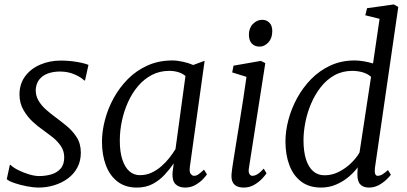

<svg xmlns="http://www.w3.org/2000/svg" viewBox="-20 -837 1836 867"><path d="M364 -474H359.5Q349.5 -486 319 -500Q288.5 -514 251 -514Q220.5 -514 196.5 -505.2Q172.5 -496.5 158.2 -479Q144 -461.5 141.5 -435Q140 -407 153 -384.2Q166 -361.5 186.5 -343.2Q207 -325 228 -309.5Q253 -291 280 -269Q307 -247 326 -217.8Q345 -188.5 345 -147.5Q345 -110 329.5 -80.8Q314 -51.5 287 -31.5Q260 -11.5 225.8 -0.8Q191.5 10 153 10Q131.5 10 101.5 4.2Q71.5 -1.5 45.8 -10.2Q20 -19 10.5 -28L24.5 -92.5H27.5Q39.5 -80.5 62.2 -69Q85 -57.5 110.8 -49.8Q136.5 -42 157 -42Q184.5 -42 210.5 -49.2Q236.5 -56.5 253.2 -75Q270 -93.5 270 -126.5Q270 -155 254.8 -177.5Q239.5 -200 217 -217.8Q194.5 -235.5 173.5 -250.5Q154 -263.5 129.2 -286Q104.5 -308.5 86.2 -339.8Q68 -371 68 -410.5Q68 -458 93.5 -492.5Q119 -527 161.8 -545.2Q204.5 -563.5 254.5 -563.5Q280.5 -563.5 305.8 -560.5Q331 -557.5 350.8 -552.8Q370.5 -548 379.5 -544Z M837.5 -85Q834 -60.5 841.2 -51.8Q848.5 -43 856.5 -43Q866.5 -43 876.8 -50.2Q887 -57.5 901 -71L914.5 -50Q911 -43.5 897.5 -29Q884 -14.5 863 -2.2Q842 10 816 10Q788.5 10 772.8 -5.2Q757 -20.5 759 -56.5L764.5 -99Q746.5 -73 723.2 -47.8Q700 -22.5 669.2 -6.2Q638.5 10 598 10Q546 10 511 -16.8Q476 -43.5 458.2 -90.5Q440.5 -137.5 440.5 -197.5Q440.5 -244 453.8 -295Q467 -346 493 -393.5Q519 -441 557.2 -479.8Q595.5 -518.5 646 -541.2Q696.5 -564 759 -564Q780 -564 806 -558.2Q832 -552.5 852.5 -543.5L904 -562.5ZM817.5 -494Q803 -506 784.2 -511.5Q765.5 -517 744 -517Q701.5 -517 666.2 -498.8Q631 -480.5 604 -449Q577 -417.5 558.5 -376.8Q540 -336 530.5 -291.2Q521 -246.5 521 -202Q521 -150.5 532.8 -115.5Q544.5 -80.5 564.8 -63.2Q585 -46 611.5 -46Q640 -46 664.2 -57.2Q688.5 -68.5 709 -86.5Q729.5 -104.5 745.5 -125Q761.5 -145.5 772.5 -164Z M1080.5 10Q1063.5 10 1050.2 4.2Q1037 -1.5 1030.5 -15Q1024 -28.5 1025.5 -50.5Q1027 -68.5 1032.8 -105Q1038.5 -141.5 1046.2 -189.2Q1054 -237 1062.5 -289.8Q1071 -342.5 1079 -394.2Q1087 -446 1093 -490L1028.5 -510L1034.5 -540.5L1158 -562L1178 -552L1104 -78Q1101 -59.5 1106.5 -51.2Q1112 -43 1119 -43Q1130 -43 1142 -50Q1154 -57 1171 -75.5L1183.5 -54.5Q1179 -47 1164.8 -31.5Q1150.5 -16 1129 -3Q1107.5 10 1080.5 10ZM1152.5 -626.5Q1130.5 -626.5 1117.2 -640.2Q1104 -654 1104 -680.5Q1104 -710.5 1122.2 -729Q1140.5 -747.5 1164 -747.5Q1184 -747.5 1196.8 -734.2Q1209.5 -721 1209.5 -696.5Q1209.5 -664.5 1191.8 -645.5Q1174 -626.5 1152.5 -626.5Z M1673 -78.5Q1671 -60.5 1674.2 -51.8Q1677.5 -43 1685 -43Q1695.5 -43 1706.5 -49.5Q1717.5 -56 1732 -69L1745 -48Q1740.5 -41.5 1726.5 -27.5Q1712.5 -13.5 1691.8 -1.8Q1671 10 1645.5 10Q1620 10 1606.5 -4.8Q1593 -19.5 1594 -52L1595 -81Q1579 -59 1554 -38Q1529 -17 1497.5 -3.5Q1466 10 1430 10Q1376 10 1340.2 -17Q1304.5 -44 1286.8 -91Q1269 -138 1269 -198Q1269 -244.5 1282.2 -295.2Q1295.5 -346 1321.5 -393.8Q1347.5 -441.5 1385.2 -480Q1423 -518.5 1472.2 -541.2Q1521.5 -564 1582 -564Q1601.5 -564 1623.8 -560Q1646 -556 1664.5 -550.5L1694 -752L1629.5 -768L1637.5 -800L1758.5 -817L1778.5 -805.5ZM1655.5 -490Q1639.5 -504.5 1616.8 -510.8Q1594 -517 1571 -517Q1526 -517 1490.5 -497.2Q1455 -477.5 1428.8 -444Q1402.5 -410.5 1385 -369.5Q1367.5 -328.5 1359 -285.2Q1350.5 -242 1350.5 -203.5Q1350.5 -154 1361.5 -118.5Q1372.5 -83 1393.8 -64.2Q1415 -45.5 1445.5 -45.5Q1480 -45.5 1511 -61.5Q1542 -77.5 1566.2 -101.2Q1590.5 -125 1603.5 -148.5Z"/></svg>

Font: Merriweather 28pt Light
Style: Italic
Weight: 300
Italic angle: -7.8°
Version: Version 2.101